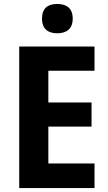

<svg xmlns="http://www.w3.org/2000/svg" viewBox="-20 -949 546 969"><path d="M269 -929C223 -929 192 -909 192 -855C192 -802 224 -781 269 -781C314 -781 347 -802 347 -855C347 -908 315 -929 269 -929ZM457 0V-124H224V-310H442V-432H224V-592H457V-714H77V0Z"/></svg>

Font: Noto Sans Khmer SemiCondensed
Style: Bold
Weight: 700
Width: 4
Designer: Danh Hong and the Monotype Design Team
Foundry: Monotype Imaging Inc.
Version: Version 2.004